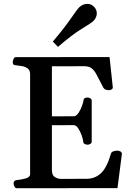

<svg xmlns="http://www.w3.org/2000/svg" viewBox="-20 -995 706 1015"><path d="M51.8 -24.9Q51.8 -41 67.9 -43Q91.3 -44.9 115.2 -51.5Q139.2 -58.1 139.2 -74.2V-602.5Q139.2 -623.5 126.7 -632.8Q114.3 -642.1 97.2 -645.3Q80.1 -648.4 64.9 -649.9Q54.7 -650.9 51 -654.1Q47.4 -657.2 47.4 -668Q47.4 -673.3 51.5 -683.1Q55.7 -692.9 64 -692.9L559.1 -693.4L576.2 -534.7Q577.1 -526.4 569.8 -522.2Q562.5 -518.1 557.1 -518.1Q549.3 -518.1 540 -520.8Q530.8 -523.4 524.9 -534.2Q505.4 -570.8 493.2 -595.5Q481 -620.1 466.3 -632.6Q451.7 -645 425.3 -645L254.4 -644.5V-379.9L372.1 -380.4Q384.8 -382.3 395.5 -398.9Q406.2 -415.5 413.3 -434.8Q420.4 -454.1 421.4 -463.9Q422.4 -473.6 429.2 -476.6Q436 -479.5 443.8 -479.5Q449.2 -479.5 457 -475.3Q464.8 -471.2 464.8 -462.9V-246.6Q464.8 -238.3 457 -234.1Q449.2 -230 443.8 -230Q436 -230 428.5 -233.4Q420.9 -236.8 419.9 -246.1Q419.4 -256.8 412.4 -277.6Q405.3 -298.3 394 -315.9Q382.8 -333.5 369.1 -333.5L254.4 -333V-96.2Q254.4 -69.3 268.3 -60.1Q282.2 -50.8 298.3 -49.3L438 -49.8Q481.9 -49.8 513.7 -79.3Q545.4 -108.9 566.4 -182.6Q568.8 -191.9 580.3 -195.3Q591.8 -198.7 599.6 -198.7Q608.9 -198.7 616.2 -194.6Q623.5 -190.4 624.5 -182.1L601.1 -0.5L68.4 0Q60.1 0 55.9 -9.8Q51.8 -19.5 51.8 -24.9ZM286.6 -747.1 259.3 -775.4Q318.4 -844.7 353.3 -895.5Q388.2 -946.3 399.4 -957Q407.2 -964.4 418.2 -969.5Q429.2 -974.6 441.9 -974.6Q462.4 -974.6 478 -958.5Q485.4 -950.2 488.5 -941.9Q491.7 -933.6 491.7 -924.3Q491.7 -912.6 486.6 -902.1Q481.4 -891.6 473.6 -883.8Q462.4 -873 411.9 -842.5Q361.3 -812 286.6 -747.1Z"/></svg>

Font: Gelasio Medium
Style: Regular
Weight: 500
Designer: Eben Sorkin
Foundry: Eben Sorkin
Version: Version 1.008